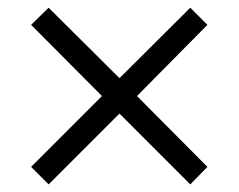

<svg xmlns="http://www.w3.org/2000/svg" viewBox="-20 -611 626 503"><path d="M107.4 -127.9 61.5 -173.8 247.1 -359.4 61.5 -545.9 107.4 -590.8 293 -406.2 478.5 -590.8 523.4 -545.9 338.9 -359.4 523.4 -173.8 478.5 -127.9 293 -313.5Z"/></svg>

Font: Min Sans
Style: Regular
Weight: 400
Designer: Jinseong-Kim, NotoSansCJK, Nunito
Foundry: Jinseong-Kim
Version: Version 1.400;Glyphs 3.1.2 (3151)